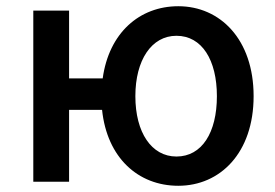

<svg xmlns="http://www.w3.org/2000/svg" viewBox="-20 -584 884 617"><path d="M553 13C687 13 795 -92 795 -275C795 -458 687 -564 553 -564C428 -564 330 -478 310 -332H202V-550H87V0H202V-231H308C324 -77 424 13 553 13ZM547 -81C467 -81 415 -158 415 -275C415 -391 467 -469 547 -469C629 -469 677 -391 677 -275C677 -158 629 -81 547 -81Z"/></svg>

Font: DAIFUKU Sans JP Medium
Style: Regular
Weight: 500
Designer: Original font ‘Source Han Sans JP’ : Ryoko NISHIZUKA  (kana, bopomofo & ideographs); Paul D. Hunt (Latin, Greek & Cyrill
Foundry: Daifuku
Version: Version 1.000